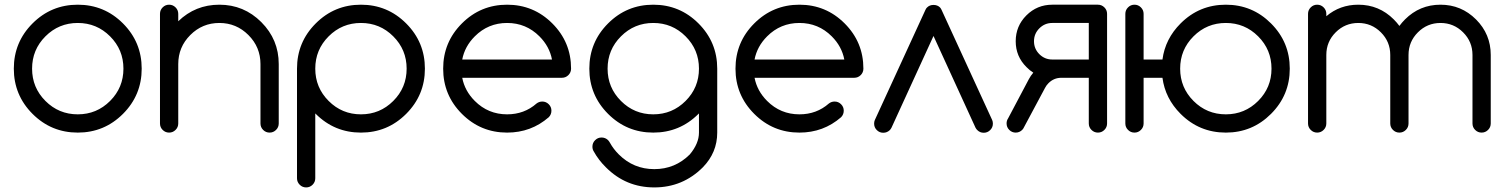

<svg xmlns="http://www.w3.org/2000/svg" viewBox="-20 -567 6434 821"><path d="M585.9 -273.4Q585.9 -160.2 505.9 -80.1Q425.8 0 312.5 0Q199.2 0 119.1 -80.1Q39.1 -160.2 39.1 -273.4Q39.1 -386.7 119.1 -466.8Q199.2 -546.9 312.5 -546.9Q425.8 -546.9 505.9 -466.8Q585.9 -386.7 585.9 -273.4ZM312.5 -468.8Q231.4 -468.8 174.3 -411.6Q117.2 -354.5 117.2 -273.4Q117.2 -192.4 174.3 -135.3Q231.4 -78.1 312.5 -78.1Q393.6 -78.1 450.7 -135.3Q507.8 -192.4 507.8 -273.4Q507.8 -354.5 450.7 -411.6Q393.6 -468.8 312.5 -468.8Z M664.1 -507.8Q664.1 -523.9 675.5 -535.4Q687 -546.9 703.1 -546.9Q719.2 -546.9 730.7 -535.4Q742.2 -523.9 742.2 -507.8V-476.1Q815.4 -546.9 918 -546.9Q1022.9 -546.9 1097.4 -472.4Q1171.9 -397.9 1171.9 -293V-39.1Q1171.9 -22.9 1160.4 -11.5Q1148.9 0 1132.8 0Q1116.7 0 1105.2 -11.5Q1093.8 -22.9 1093.8 -39.1V-293Q1093.8 -365.7 1042.2 -417.2Q990.7 -468.8 918 -468.8Q845.2 -468.8 793.7 -417.2Q742.2 -365.7 742.2 -293V-39.1Q742.2 -22.9 730.7 -11.5Q719.2 0 703.1 0Q687 0 675.5 -11.5Q664.1 -22.9 664.1 -39.1Z M1328.1 -273.4Q1328.1 -192.4 1385.3 -135.3Q1442.4 -78.1 1523.4 -78.1Q1604.5 -78.1 1661.6 -135.3Q1718.8 -192.4 1718.8 -273.4Q1718.8 -354.5 1661.6 -411.6Q1604.5 -468.8 1523.4 -468.8Q1442.4 -468.8 1385.3 -411.6Q1328.1 -354.5 1328.1 -273.4ZM1328.1 195.3Q1328.1 211.4 1316.7 222.9Q1305.2 234.4 1289.1 234.4Q1272.9 234.4 1261.5 222.9Q1250 211.4 1250 195.3V-273.4Q1250 -386.7 1330.1 -466.8Q1410.2 -546.9 1523.4 -546.9Q1636.7 -546.9 1716.8 -466.8Q1796.9 -386.7 1796.9 -273.4Q1796.9 -160.2 1716.8 -80.1Q1636.7 0 1523.4 0Q1410.2 0 1330.1 -80.1Q1329.1 -81.1 1328.1 -82Z M2340.3 -312.5Q2329.6 -368.7 2286.6 -411.6Q2229.5 -468.8 2148.4 -468.8Q2067.4 -468.8 2010.3 -411.6Q1967.3 -368.7 1956.5 -312.5ZM2298.8 -132.8Q2314.9 -132.8 2326.4 -121.3Q2337.9 -109.9 2337.9 -93.8Q2337.9 -77.6 2326.7 -65.9Q2251 0 2148.4 0Q2035.2 0 1955.1 -80.1Q1875 -160.2 1875 -273.4Q1875 -386.7 1955.1 -466.8Q2035.2 -546.9 2148.4 -546.9Q2261.7 -546.9 2341.8 -466.8Q2421.9 -386.7 2421.9 -273.4Q2421.9 -257.3 2410.4 -245.8Q2398.9 -234.4 2382.8 -234.4H1956.5Q1967.3 -178.2 2010.3 -135.3Q2067.4 -78.1 2148.4 -78.1Q2221.7 -78.1 2274.4 -124.5Q2285.2 -132.8 2298.8 -132.8Z M2773.4 -468.8Q2692.4 -468.8 2635.3 -411.6Q2578.1 -354.5 2578.1 -273.4Q2578.1 -192.4 2635.3 -135.3Q2692.4 -78.1 2773.4 -78.1Q2854.5 -78.1 2911.6 -135.3Q2968.8 -192.4 2968.8 -273.4Q2968.8 -354.5 2911.6 -411.6Q2854.5 -468.8 2773.4 -468.8ZM2968.8 -82Q2967.8 -81.1 2966.8 -80.1Q2886.7 0 2773.4 0Q2660.2 0 2580.1 -80.1Q2500 -160.2 2500 -273.4Q2500 -386.7 2580.1 -466.8Q2660.2 -546.9 2773.4 -546.9Q2886.7 -546.9 2966.8 -466.8Q3046.9 -386.7 3046.9 -273.4V0Q3046.9 85.4 2985.4 148.4Q2899.4 234.4 2777.8 234.4Q2656.2 234.4 2570.8 148.4Q2539.1 117.2 2519 80.6Q2513.2 71.8 2513.2 60.1Q2513.2 43.9 2524.7 32.5Q2536.1 21 2552.2 21Q2568.4 21 2580.1 32.2Q2585 37.6 2588.4 43.9Q2603 70.3 2626 93.3Q2689 156.2 2777.8 156.2Q2866.7 156.2 2929.7 93.3Q2968.8 46.4 2968.8 0Z M3590.3 -312.5Q3579.6 -368.7 3536.6 -411.6Q3479.5 -468.8 3398.4 -468.8Q3317.4 -468.8 3260.3 -411.6Q3217.3 -368.7 3206.5 -312.5ZM3548.8 -132.8Q3564.9 -132.8 3576.4 -121.3Q3587.9 -109.9 3587.9 -93.8Q3587.9 -77.6 3576.7 -65.9Q3501 0 3398.4 0Q3285.2 0 3205.1 -80.1Q3125 -160.2 3125 -273.4Q3125 -386.7 3205.1 -466.8Q3285.2 -546.9 3398.4 -546.9Q3511.7 -546.9 3591.8 -466.8Q3671.9 -386.7 3671.9 -273.4Q3671.9 -257.3 3660.4 -245.8Q3648.9 -234.4 3632.8 -234.4H3206.5Q3217.3 -178.2 3260.3 -135.3Q3317.4 -78.1 3398.4 -78.1Q3471.7 -78.1 3524.4 -124.5Q3535.2 -132.8 3548.8 -132.8Z M3999.5 -535.2Q3988.8 -545.9 3971.7 -545.9Q3954.6 -545.9 3943.8 -534.7Q3940.4 -531.7 3937.5 -525.4L3720.7 -53.5Q3717.8 -46.6 3717.8 -38.3Q3717.8 -22.2 3729.2 -10.8Q3740.7 0.7 3756.8 0.7Q3772.9 0.7 3784.7 -10.5Q3788.6 -14.4 3792 -20.8L3971.7 -413.2L4151.4 -20.8Q4154.8 -14.4 4159.2 -10.5Q4170.4 0.7 4186.5 0.7Q4202.6 0.7 4214.1 -10.8Q4225.6 -22.2 4225.6 -38.3Q4225.6 -46.6 4222.7 -53.5L4005.9 -525.4Q4002.9 -531.7 3999.5 -535.2Z M4635.7 -312.5V-468.8H4479.5Q4447.3 -468.8 4424.3 -445.8Q4401.4 -422.9 4401.4 -390.6Q4401.4 -358.4 4424.3 -335.4Q4447.3 -312.5 4479.5 -312.5ZM4674.8 -546.9Q4690.9 -546.9 4702.4 -535.4Q4713.9 -523.9 4713.9 -507.8V-39.1Q4713.9 -22.9 4702.4 -11.5Q4690.9 0 4674.8 0Q4658.7 0 4647.2 -11.5Q4635.7 -22.9 4635.7 -39.1V-234.4H4518.6Q4486.3 -234.4 4463.4 -211.4Q4454.1 -202.1 4448.7 -191.4L4359.4 -24.4Q4356.4 -17.1 4351.1 -11.7Q4339.4 0 4323.2 0Q4307.1 0 4295.7 -11.5Q4284.2 -22.9 4284.2 -39.1Q4284.2 -51.3 4290.5 -60.5L4379.4 -228.5Q4387.2 -243.2 4398.4 -256.3Q4382.8 -266.1 4369.1 -280.3Q4323.2 -325.7 4323.2 -390.6Q4323.2 -455.6 4368.9 -501.2Q4414.6 -546.9 4479.5 -546.9Z M5221.7 -468.8Q5140.6 -468.8 5083.5 -411.6Q5026.4 -354.5 5026.4 -273.4Q5026.4 -192.4 5083.5 -135.3Q5140.6 -78.1 5221.7 -78.1Q5302.7 -78.1 5359.9 -135.3Q5417 -192.4 5417 -273.4Q5417 -354.5 5359.9 -411.6Q5302.7 -468.8 5221.7 -468.8ZM4950.7 -312.5Q4962.4 -400.9 5028.3 -466.8Q5108.4 -546.9 5221.7 -546.9Q5335 -546.9 5415 -466.8Q5495.1 -386.7 5495.1 -273.4Q5495.1 -160.2 5415 -80.1Q5335 0 5221.7 0Q5108.4 0 5028.3 -80.1Q4962.4 -146 4950.7 -234.4H4870.1V-39.1Q4870.1 -22.9 4858.6 -11.5Q4847.2 0 4831.1 0Q4814.9 0 4803.5 -11.5Q4792 -22.9 4792 -39.1V-507.8Q4792 -523.9 4803.5 -535.4Q4814.9 -546.9 4831.1 -546.9Q4847.2 -546.9 4858.6 -535.4Q4870.1 -523.9 4870.1 -507.8V-312.5Z M5651.4 -39.1Q5651.4 -22.9 5639.9 -11.5Q5628.4 0 5612.3 0Q5596.2 0 5584.7 -11.5Q5573.2 -22.9 5573.2 -39.1V-507.8Q5573.2 -523.9 5584.7 -535.4Q5596.2 -546.9 5612.3 -546.9Q5628.4 -546.9 5639.9 -535.4Q5651.4 -523.9 5651.4 -507.8V-497.6Q5709.5 -546.9 5788.1 -546.9Q5877 -546.9 5939.9 -483.9Q5953.1 -470.7 5963.9 -456.1Q5974.6 -470.7 5987.8 -483.9Q6050.8 -546.9 6139.6 -546.9Q6228.5 -546.9 6291.5 -483.9Q6354.5 -420.9 6354.5 -332V-39.1Q6354.5 -22.9 6343 -11.5Q6331.5 0 6315.4 0Q6299.3 0 6287.8 -11.5Q6276.4 -22.9 6276.4 -39.1V-332Q6276.4 -388.7 6236.3 -428.7Q6196.3 -468.8 6139.6 -468.8Q6083 -468.8 6043 -428.7Q6002.9 -388.7 6002.9 -332V-39.1Q6002.9 -22.9 5991.5 -11.5Q5980 0 5963.9 0Q5947.8 0 5936.3 -11.5Q5924.8 -22.9 5924.8 -39.1V-332Q5924.8 -388.7 5884.8 -428.7Q5844.7 -468.8 5788.1 -468.8Q5731.4 -468.8 5691.4 -428.7Q5651.4 -388.7 5651.4 -332Z"/></svg>

Font: Comfortaa
Style: Regular
Weight: 400
Designer: Johan Aakerlund - aajohan
Foundry: Johan Aakerlund
Version: Version 2.004 2013